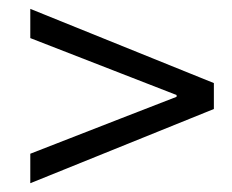

<svg xmlns="http://www.w3.org/2000/svg" viewBox="-20 -546 520 431"><path d="M48 -134.7V-200.9L251.5 -280.2L376.4 -328.7V-332.7L251.5 -381.3L48 -460.5V-526.1L460.1 -359.5V-301.3Z"/></svg>

Font: Source Sans Variable
Style: Italic
Weight: 200
Italic angle: -11°
Designer: Paul D. Hunt
Foundry: Adobe Systems Incorporated
Version: Version 3.006;hotconv 1.0.111;makeotfexe 2.5.65597